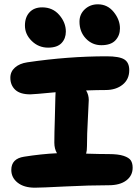

<svg xmlns="http://www.w3.org/2000/svg" viewBox="-20 -890 649 887"><path d="M448.2 -681.2Q405.8 -681.2 376.5 -712.2Q347.2 -743.2 347.2 -790Q347.2 -824.2 371.8 -847.2Q396.5 -870.1 432.1 -870.1Q476.6 -870.1 505.4 -834.5Q534.2 -798.8 534.2 -758.8Q534.2 -726.1 513.2 -703.6Q492.2 -681.2 448.2 -681.2ZM202.1 -669.9Q158.2 -669.9 126.7 -700.7Q95.2 -731.4 95.2 -772Q95.2 -810.5 116.5 -833.3Q137.7 -856 174.8 -856Q223.6 -856 253.9 -820.8Q284.2 -785.6 284.2 -744.1Q284.2 -711.9 264.2 -690.9Q244.1 -669.9 202.1 -669.9ZM141.1 -22.9Q90.8 -22.9 61.5 -46.1Q32.2 -69.3 32.2 -105Q32.2 -156.7 90.8 -166Q170.9 -178.7 243.2 -182.1Q231 -202.6 231 -231Q231 -272 233.4 -343.8Q235.8 -415.5 235.8 -440.9Q235.8 -444.8 236.3 -452.6Q236.8 -460.4 236.8 -463.9Q135.3 -454.1 120.1 -454.1Q72.8 -454.1 50.3 -475.3Q27.8 -496.6 27.8 -530.8Q27.8 -559.1 49.1 -577.9Q70.3 -596.7 106 -602.1Q294.4 -629.9 472.2 -629.9Q531.2 -629.9 554.2 -615.5Q577.1 -601.1 577.1 -565.9Q577.1 -523.4 546.4 -498.8Q515.6 -474.1 467.8 -474.1Q431.6 -474.1 377.9 -472.2Q390.1 -451.7 390.1 -428.2Q390.1 -415 386 -342.5Q381.8 -270 381.8 -214.8Q381.8 -193.4 377.9 -180.2Q439.5 -178.2 482.9 -178.2Q526.4 -178.2 551.3 -169.9Q576.2 -161.6 584.5 -148.7Q592.8 -135.7 592.8 -115.2Q592.8 -78.6 563.5 -56.4Q534.2 -34.2 481.9 -34.2Q394 -34.2 282 -28.6Q169.9 -22.9 141.1 -22.9Z"/></svg>

Font: Shantell Sans Irregular Bouncy
Style: Bold
Weight: 700
Designer: Stephen Nixon, Anya Danilova, Shantell Martin
Foundry: Arrow Type
Version: Version 1.006;[9816181b4]